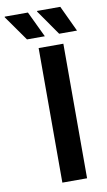

<svg xmlns="http://www.w3.org/2000/svg" viewBox="-169 -918 538 964"><g transform="rotate(-10 100.0 -435.5)"><path d="M182 -739 92 -868 93 -871H211L273 -739ZM18 -739 -73 -868 -72 -871H46L109 -739ZM68 0V-686H194V0Z"/></g></svg>

Font: Archivo SemiCondensed SemiBold
Style: Regular
Weight: 600
Width: 4
Designer: Hector Gatti
Foundry: Omnibus-Type
Version: Version 2.001; ttfautohint (v1.8.3)